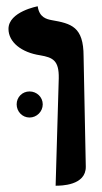

<svg xmlns="http://www.w3.org/2000/svg" viewBox="-20 -585 325 611"><path d="M157 6C173 6 254 6 253 -55C251 -171 248 -289 246 -406C246 -500 207 -510 144 -521C129 -524 105 -529 100 -565C100 -565 7 -548 7 -493C7 -451 48 -418 108 -409C148 -402 168 -393 167 -336ZM33 -253C33 -230 51 -211 74 -211C97 -211 116 -230 116 -253C116 -276 97 -294 74 -294C51 -294 33 -276 33 -253Z"/></svg>

Font: Libertinus Serif
Style: Bold
Weight: 700
Designer: Philipp H. Poll, Khaled Hosny
Foundry: Caleb Maclennan
Version: Version 7.050;RELEASE